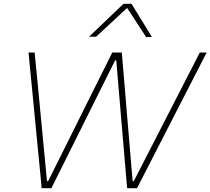

<svg xmlns="http://www.w3.org/2000/svg" viewBox="-20 -989 1106 1009"><path d="M199 0Q194 -53.5 188.2 -113.8Q182.5 -174 177 -227L156 -445Q150 -506 143 -578Q136 -650 130 -713H162Q170.5 -627.5 179.8 -531.5Q189 -435.5 197 -350L227 -37H233L393 -358Q420 -412.5 450.5 -473.8Q481 -535 511.8 -596.5Q542.5 -658 570 -713H620Q627.5 -625.5 635.2 -534.5Q643 -443.5 650 -357L677 -37H683L847 -356.5Q890 -440 938.2 -534.2Q986.5 -628.5 1030 -713H1066Q1033 -649 997.5 -579.5Q962 -510 931 -450L816 -226Q788.5 -172.5 757.5 -111.8Q726.5 -51 700 0H648Q641 -84 633 -176.8Q625 -269.5 618 -353L591 -672H585L426 -353Q385 -270.5 338.2 -176.5Q291.5 -82.5 250 0ZM748 -794Q723.5 -832 698.2 -870.5Q673 -909 648 -947.5Q606.5 -908.5 566.5 -871.5Q526.5 -834.5 485 -796H448Q494.5 -840.5 538.8 -882.8Q583 -925 629 -969H671Q697.5 -925.5 724.8 -881.8Q752 -838 778 -795Z"/></svg>

Font: Commissioner Thin
Style: Italic
Weight: 100
Italic angle: -12°
Designer: Kostas Bartsokas
Foundry: Kostas Bartsokas
Version: Version 1.000; ttfautohint (v1.8.3)